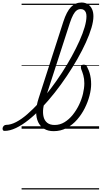

<svg xmlns="http://www.w3.org/2000/svg" viewBox="-171 -1020 805 1521"><path d="M-135 17Q-145 17 -148.5 9.5Q-152 2 -150 -7Q-148 -16 -140.5 -23.5Q-133 -31 -121 -31Q-86 -31 -43.5 -53Q-1 -75 45 -115Q91 -155 138.5 -206.5Q186 -258 232 -319Q278 -380 320 -444.5Q362 -509 397 -573Q432 -637 458.5 -696Q485 -755 499.5 -805Q514 -855 514 -891Q514 -902 522.5 -907.5Q531 -913 541.5 -913Q552 -913 560.5 -907.5Q569 -902 569 -891Q569 -852 553.5 -799.5Q538 -747 509.5 -684Q481 -621 442.5 -553.5Q404 -486 358.5 -418Q313 -350 262.5 -286Q212 -222 160 -167Q108 -112 56 -70.5Q4 -29 -44.5 -6Q-93 17 -135 17ZM254 19Q210 19 179 0.5Q148 -18 131.5 -52.5Q115 -87 115.5 -135Q116 -183 135 -241L331 -849Q357 -929 391.5 -964.5Q426 -1000 475 -1000Q504 -1000 525 -986.5Q546 -973 557.5 -949Q569 -925 569 -891Q569 -878 560.5 -872Q552 -866 541.5 -866Q531 -866 522.5 -872Q514 -878 514 -891Q514 -910 508.5 -922.5Q503 -935 493 -941.5Q483 -948 468 -948Q451 -948 436.5 -937.5Q422 -927 409 -903Q396 -879 383 -840L190 -244Q176 -200 171.5 -161.5Q167 -123 174.5 -93.5Q182 -64 203.5 -47Q225 -30 262 -30Q304 -30 340 -52Q376 -74 405 -110Q434 -146 455 -189.5Q476 -233 486.5 -277.5Q497 -322 497 -360Q497 -396 489 -424Q481 -452 472 -473Q469 -485 470 -493Q471 -501 477.5 -504.5Q484 -508 493 -508Q504 -508 511.5 -501Q519 -494 524 -479Q533 -462 539 -441.5Q545 -421 548 -399Q551 -377 551 -353Q551 -312 538 -262Q525 -212 500.5 -163Q476 -114 440 -72.5Q404 -31 357 -6Q310 19 254 19ZM0 471H614V481H0ZM0 -20H614V0H0ZM0 -505H614V-500H0ZM0 -991H614V-981H0Z"/></svg>

Font: Playwrite IE Guides
Style: Regular
Weight: 400
Designer: Veronika Burian, José Scaglione
Foundry: TypeTogether
Version: Version 1.003